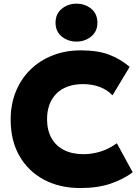

<svg xmlns="http://www.w3.org/2000/svg" viewBox="-20 -982 739 1018"><path d="M405.5 15Q296.5 15 213.2 -29.2Q130 -73.5 83.2 -155Q36.5 -236.5 36.5 -347.5Q36.5 -428.5 63.8 -496Q91 -563.5 141 -612.5Q191 -661.5 259 -688.2Q327 -715 408 -715Q498.5 -715 558.2 -692.2Q618 -669.5 667.5 -627.5L576.5 -476.5Q548.5 -506 508.8 -521Q469 -536 420 -536Q374.5 -536 339 -523Q303.5 -510 279.2 -485.8Q255 -461.5 242.2 -427.2Q229.5 -393 229.5 -350Q229.5 -292 252.5 -250.5Q275.5 -209 318.8 -186.8Q362 -164.5 423 -164.5Q468 -164.5 513.2 -178.5Q558.5 -192.5 599.5 -222.5L683.5 -68.5Q635.5 -32 567 -8.5Q498.5 15 405.5 15ZM385.5 -761.5Q341 -761.5 307.8 -788Q274.5 -814.5 274.5 -861.5Q274.5 -908.5 307.5 -935.5Q340.5 -962.5 385.5 -962.5Q431 -962.5 463.8 -935.5Q496.5 -908.5 496.5 -861.5Q496.5 -815.5 463.5 -788.5Q430.5 -761.5 385.5 -761.5Z"/></svg>

Font: Geologica Cursive ExtraBold
Style: Regular
Weight: 800
Designer: Sindre Bremnes, Frode Helland
Foundry: Monokrom Skriftforlag AS
Version: Version 1.010;gftools[0.9.28]